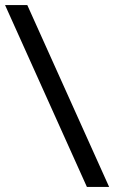

<svg xmlns="http://www.w3.org/2000/svg" viewBox="-50 -730 452 760"><path d="M-30 -710H58L382 10H294Z"/></svg>

Font: Baumans
Style: Regular
Weight: 400
Designer: Henadij Zarechnjuk
Foundry: Cyreal (www.cyreal.org)
Version: Version 001.002